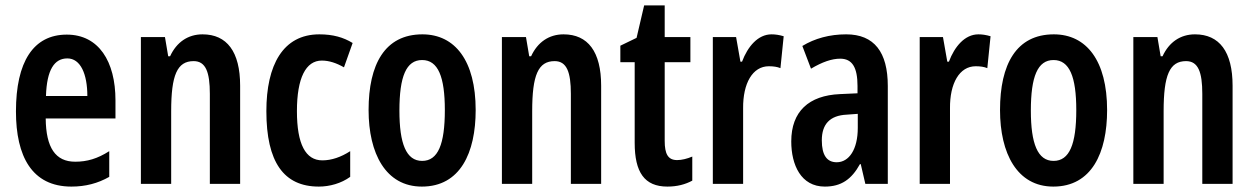

<svg xmlns="http://www.w3.org/2000/svg" viewBox="-20 -680 4636 710"><path d="M227 -552C103 -552 39 -451 39 -268C39 -102 98 10 244 10C296 10 342 -2 384 -26V-121C340 -93 302 -82 258 -82C185 -82 150 -134 149 -242H407V-309C407 -453 345 -552 227 -552ZM229 -464C278 -464 303 -406 303 -325H150C153 -422 181 -464 229 -464Z M729 -553C675 -553 633 -524 609 -472H602L590 -543H501V0H613V-269C613 -402 635 -454 696 -454C741 -454 756 -413 756 -333V0H868V-363C868 -489 819 -553 729 -553Z M1159 10C1199 10 1242 -2 1275 -26V-121C1241 -99 1206 -87 1172 -87C1110 -87 1078 -147 1078 -269C1078 -392 1111 -456 1170 -456C1197 -456 1224 -447 1252 -431L1284 -521C1250 -542 1211 -553 1161 -553C1026 -553 965 -439 965 -269C965 -81 1029 10 1159 10Z M1739 -273C1739 -455 1663 -553 1542 -553C1403 -553 1343 -442 1343 -273C1343 -113 1406 10 1540 10C1682 10 1739 -115 1739 -273ZM1457 -271C1457 -397 1482 -458 1541 -458C1600 -458 1625 -396 1625 -273C1625 -147 1600 -85 1541 -85C1482 -85 1457 -149 1457 -271Z M2064 -553C2010 -553 1968 -524 1944 -472H1937L1925 -543H1836V0H1948V-269C1948 -402 1970 -454 2031 -454C2076 -454 2091 -413 2091 -333V0H2203V-363C2203 -489 2154 -553 2064 -553Z M2484 -88C2450 -88 2438 -111 2438 -159V-450H2533V-543H2438V-660H2362L2334 -540L2274 -511V-450H2327V-152C2327 -43 2363 10 2448 10C2484 10 2514 2 2540 -12V-101C2521 -93 2501 -88 2484 -88Z M2833 -553C2783 -553 2745 -508 2724 -452H2718L2702 -543H2616V0H2728V-279C2727 -372 2763 -435 2823 -435C2840 -435 2854 -433 2866 -428L2878 -546C2861 -551 2847 -553 2833 -553Z M3109 -553C3048 -553 2993 -538 2947 -510L2979 -426C3021 -451 3056 -463 3087 -463C3132 -463 3151 -430 3151 -362V-335L3086 -332C2971 -327 2906 -268 2906 -157C2906 -70 2942 10 3030 10C3091 10 3129 -17 3160 -73H3163L3180 0H3263V-362C3263 -487 3213 -553 3109 -553ZM3111 -256 3152 -259V-207C3152 -128 3120 -80 3074 -80C3038 -80 3019 -106 3019 -161C3019 -221 3049 -253 3111 -256Z M3598 -553C3548 -553 3510 -508 3489 -452H3483L3467 -543H3381V0H3493V-279C3492 -372 3528 -435 3588 -435C3605 -435 3619 -433 3631 -428L3643 -546C3626 -551 3612 -553 3598 -553Z M4074 -273C4074 -455 3998 -553 3877 -553C3738 -553 3678 -442 3678 -273C3678 -113 3741 10 3875 10C4017 10 4074 -115 4074 -273ZM3792 -271C3792 -397 3817 -458 3876 -458C3935 -458 3960 -396 3960 -273C3960 -147 3935 -85 3876 -85C3817 -85 3792 -149 3792 -271Z M4399 -553C4345 -553 4303 -524 4279 -472H4272L4260 -543H4171V0H4283V-269C4283 -402 4305 -454 4366 -454C4411 -454 4426 -413 4426 -333V0H4538V-363C4538 -489 4489 -553 4399 -553Z"/></svg>

Font: Noto Sans Myanmar ExtraCondensed SemiBold
Style: Regular
Weight: 600
Width: 2
Designer: Monotype Design Team
Foundry: Monotype Imaging Inc.
Version: Version 2.107